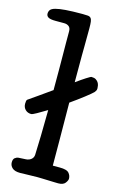

<svg xmlns="http://www.w3.org/2000/svg" viewBox="-125 -874 581 929"><g transform="rotate(15 165.5 -410.0)"><path d="M218 -761Q218 -711 217.5 -675Q217 -639 217 -626V-492Q243 -511 264 -524.5Q285 -538 289 -538Q303 -538 311 -533Q319 -528 323.5 -521Q328 -514 329.5 -506Q331 -498 331 -492Q331 -484 328 -479.5Q325 -475 322 -471Q312 -461 283 -438.5Q254 -416 217 -390Q218 -275 218.5 -197.5Q219 -120 219 -75H254Q289 -75 300 -62.5Q311 -50 311 -34Q311 -25 301 -12Q291 1 266 1Q259 1 244.5 0.5Q230 0 214.5 -0.5Q199 -1 184.5 -1.5Q170 -2 162 -2Q135 -2 113 -1Q91 0 75 0Q48 0 35.5 -11.5Q23 -23 23 -39Q23 -55 31 -61.5Q39 -68 49 -69L86 -71Q101 -72 111.5 -80.5Q122 -89 123 -103Q125 -145 126 -198Q127 -251 128 -329Q100 -312 79.5 -300.5Q59 -289 53 -289Q35 -289 23.5 -300.5Q12 -312 12 -330Q12 -336 13 -342.5Q14 -349 17 -351Q33 -362 63 -383Q93 -404 128 -429Q128 -486 128 -529Q128 -572 127.5 -606Q127 -640 127 -668Q127 -696 127 -723Q127 -740 117.5 -747.5Q108 -755 94 -755H51Q25 -755 14.5 -761Q4 -767 4 -779Q4 -790 10 -798Q16 -806 34 -811Q52 -816 84 -818.5Q116 -821 168 -821Q185 -821 195 -820Q205 -819 210 -813Q215 -807 216.5 -795Q218 -783 218 -761Z"/></g></svg>

Font: Life Savers ExtraBold
Style: Regular
Weight: 800
Designer: Pablo Impallari, Rodrigo Fuenzalida, Brenda Gallo
Foundry: Pablo Impallari, Rodrigo Fuenzalida, Brenda Gallo
Version: Version 3.001; ttfautohint (v0.95) -l 8 -r 50 -G 200 -x 14 -